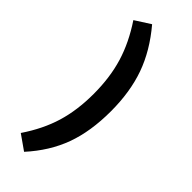

<svg xmlns="http://www.w3.org/2000/svg" viewBox="-278 -721 904 904"><g transform="rotate(45 173.5 -269.5)"><path d="M274.9 -268.1Q274.9 -397 238.8 -498.5Q202.6 -600.1 122.1 -695.3L45.9 -646.5Q105.5 -557.1 132.6 -467.5Q159.7 -377.9 159.7 -268.1Q159.7 -160.2 133.1 -72Q106.4 16.1 46.9 104L120.6 155.8Q201.7 66.4 238.3 -33.9Q274.9 -134.3 274.9 -268.1Z"/></g></svg>

Font: Selawik Semibold
Style: Regular
Weight: 600
Designer: Aaron Bell
Foundry: Microsoft Corporation
Version: Version 1.01